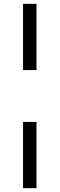

<svg xmlns="http://www.w3.org/2000/svg" viewBox="-20 -820 310 1000"><path d="M170 -185V160H100V-185ZM170 -800V-455H100V-800Z"/></svg>

Font: Syne
Style: Regular
Weight: 400
Designer: Lucas Descroix
Foundry: Bonjour Monde
Version: Version 2.200